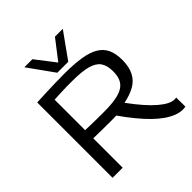

<svg xmlns="http://www.w3.org/2000/svg" viewBox="-246 -1091 1265 1265"><g transform="rotate(-45 386.5 -458.0)"><path d="M730 10Q701 10 670.5 -1.5Q640 -13 607 -35.5Q574 -58 539.5 -91.5Q505 -125 467.5 -170.5Q430 -216 390 -273Q378 -272 361 -272Q344 -272 332 -272Q296 -272 256.5 -272.5Q217 -273 177 -274V0H83V-702Q138 -705 181.5 -706.5Q225 -708 264.5 -709Q304 -710 343 -710Q435 -710 499 -699.5Q563 -689 602.5 -665Q642 -641 660 -601.5Q678 -562 678 -505Q678 -440 656 -397Q634 -354 591.5 -330Q549 -306 488 -294Q528 -239 564 -198Q600 -157 631.5 -130Q663 -103 689.5 -89.5Q716 -76 738 -76Q740 -76 745 -76.5Q750 -77 753 -78L754 7Q750 8 743.5 9Q737 10 730 10ZM350 -347Q413 -347 457.5 -354.5Q502 -362 529.5 -379Q557 -396 569.5 -424Q582 -452 582 -494Q582 -548 560 -579.5Q538 -611 486.5 -625Q435 -639 346 -639Q320 -639 300.5 -639Q281 -639 263 -638Q245 -637 224.5 -636.5Q204 -636 177 -634V-350Q202 -349 224 -348.5Q246 -348 267.5 -347.5Q289 -347 309 -347Q329 -347 350 -347ZM545 -926 417 -747H315L187 -926H262L367 -790L472 -926Z"/></g></svg>

Font: Georama SemiExpanded
Style: Regular
Weight: 400
Width: 6
Designer: Jean-Baptiste Levee
Foundry: Production Type
Version: Version 1.001